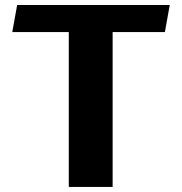

<svg xmlns="http://www.w3.org/2000/svg" viewBox="-20 -735 716 755"><path d="M422.9 0H250.5V-608.9H28.3L47.4 -715.3H647.5L628.4 -608.9H422.9Z"/></svg>

Font: Proza Libre
Style: Bold
Weight: 700
Designer: Jasper de Waard
Foundry: Jasper de Waard
Version: Version 1.000; ttfautohint (v1.4.1.8-43bc)